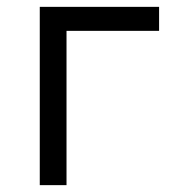

<svg xmlns="http://www.w3.org/2000/svg" viewBox="-20 -540 540 560"><path d="M96 0V-520H444V-450H174V0Z"/></svg>

Font: Iosevka Fuck
Style: Regular
Weight: 400
Monospace: yes
Designer: Belleve Invis
Foundry: Belleve Invis
Version: Version 28.0.7; ttfautohint (v1.8.3)